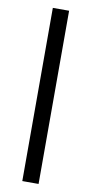

<svg xmlns="http://www.w3.org/2000/svg" viewBox="-94 -749 438 920"><g transform="rotate(10 124.5 -289.5)"><path d="M164.6 -710.9V131.8H85.4V-710.9Z"/></g></svg>

Font: Roboto Condensed Medium
Style: Regular
Weight: 500
Designer: Christian Robertson
Foundry: Google
Version: Version 3.0